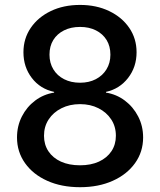

<svg xmlns="http://www.w3.org/2000/svg" viewBox="-20 -758 657 788"><path d="M308.6 10.3Q232.4 10.3 174.1 -15.9Q115.7 -42 82.8 -88.4Q49.8 -134.8 49.8 -193.8Q49.8 -240.7 69.8 -280Q89.8 -319.3 124.3 -345.2Q158.7 -371.1 202.1 -377.9V-380.9Q145 -393.1 110.6 -438Q76.2 -482.9 76.2 -543.5Q76.2 -599.6 106.2 -643.6Q136.2 -687.5 188.5 -712.6Q240.7 -737.8 308.6 -737.8Q375.5 -737.8 428 -712.6Q480.5 -687.5 510.5 -643.6Q540.5 -599.6 540.5 -543.5Q540.5 -482.9 505.6 -438Q470.7 -393.1 415 -380.9V-377.9Q458 -371.1 492.4 -345.2Q526.9 -319.3 547.1 -280Q567.4 -240.7 567.4 -193.8Q567.4 -134.8 534.2 -88.4Q501 -42 442.6 -15.9Q384.3 10.3 308.6 10.3ZM308.6 -79.6Q353 -79.6 386 -94.7Q418.9 -109.9 437.3 -137.2Q455.6 -164.6 455.6 -200.7Q455.6 -238.8 436.5 -267.8Q417.5 -296.9 384.3 -313.7Q351.1 -330.6 308.6 -330.6Q265.6 -330.6 232.2 -313.7Q198.7 -296.9 179.7 -267.8Q160.6 -238.8 160.6 -200.7Q160.6 -164.6 178.7 -137.2Q196.8 -109.9 230 -94.7Q263.2 -79.6 308.6 -79.6ZM308.6 -418.5Q345.2 -418.5 373 -432.9Q400.9 -447.3 417 -473.4Q433.1 -499.5 433.1 -533.7Q433.1 -568.4 417.5 -593.8Q401.9 -619.1 373.8 -633.3Q345.7 -647.5 308.6 -647.5Q271 -647.5 242.7 -633.3Q214.4 -619.1 198.7 -593.8Q183.1 -568.4 183.1 -533.7Q183.1 -499.5 199 -473.4Q214.8 -447.3 243.2 -432.9Q271.5 -418.5 308.6 -418.5Z"/></svg>

Font: Inter 20pt Medium
Style: Regular
Weight: 500
Version: Version 4.001;git-66647c0bb